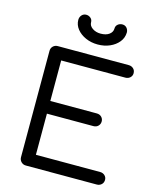

<svg xmlns="http://www.w3.org/2000/svg" viewBox="-145 -1116 984 1213"><g transform="rotate(15 347.5 -509.5)"><path d="M143 0Q125 0 112.5 -12.5Q100 -25 100 -43V-738Q100 -757 112.5 -769Q125 -781 143 -781H607Q625 -781 637.5 -769.5Q650 -758 650 -739Q650 -722 637.5 -710.5Q625 -699 607 -699H187V-434H491Q510 -434 522 -422Q534 -410 534 -393Q534 -375 522 -363Q510 -351 491 -351H187V-82H607Q625 -82 637.5 -70.5Q650 -59 650 -42Q650 -23 637.5 -11.5Q625 0 607 0ZM383 -856Q340 -856 304 -872Q268 -888 246.5 -915Q225 -942 225 -975Q225 -993 236.5 -1006Q248 -1019 266 -1019Q282 -1019 294.5 -1008.5Q307 -998 307 -981Q307 -958 329.5 -942.5Q352 -927 383 -927Q419 -927 439.5 -942.5Q460 -958 460 -981Q460 -998 472.5 -1008.5Q485 -1019 502 -1019Q520 -1019 531 -1006.5Q542 -994 542 -976Q541 -941 519 -914Q497 -887 461.5 -871.5Q426 -856 383 -856Z"/></g></svg>

Font: Comfortaa Medium
Style: Regular
Weight: 500
Designer: Johan Aakerlund
Foundry: Johan Aakerlund
Version: Version 3.104; ttfautohint (v1.8.1.43-b0c9)